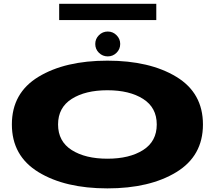

<svg xmlns="http://www.w3.org/2000/svg" viewBox="-20 -1008 1164 1035"><path d="M559 7.5Q331 7.5 187.5 -80Q44 -167.5 44 -337.2Q44 -507 187.5 -594Q331 -681 559 -681Q787 -681 930.5 -594Q1074 -507 1074 -337Q1074 -167.5 930.5 -80Q787 7.5 559 7.5ZM559 -152.5Q678 -152.5 751.5 -199.2Q825 -246 825 -337Q825 -428 751.5 -474.8Q678 -521.5 559 -521.5Q440 -521.5 366.5 -474.8Q293 -428 293 -337Q293 -246 366.5 -199.2Q440 -152.5 559 -152.5ZM561 -704Q533 -704 513.2 -723.5Q493.5 -743 493.5 -771Q493.5 -798.5 513.2 -818.2Q533 -838 561 -838Q588.5 -838 608.2 -818.2Q628 -798.5 628 -771Q628 -743 608.2 -723.5Q588.5 -704 561 -704ZM299 -900V-987.5H822.5V-900Z"/></svg>

Font: Anybody UltraExpanded ExtraBold
Style: Regular
Weight: 800
Width: 9
Designer: Tyler Finck
Foundry: Etcetera Type Company
Version: Version 1.010; ttfautohint (v1.8.3) -l 8 -r 50 -G 200 -x 14 